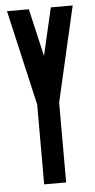

<svg xmlns="http://www.w3.org/2000/svg" viewBox="-52 -732 378 765"><g transform="rotate(-5 137.5 -350.0)"><path d="M181.2 -700.2H268.6L181.2 -319.3V0H93.3V-319.3L5.9 -700.2H93.3L137.2 -509.8Z"/></g></svg>

Font: Silence
Style: Regular
Weight: 400
Designer: Lilo Joris
Foundry: Lilo Joris
Version: Version 1.035;Fontself Maker 3.5.7